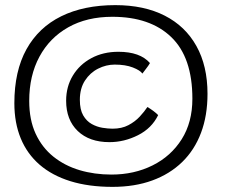

<svg xmlns="http://www.w3.org/2000/svg" viewBox="-20 -695 912 749"><path d="M419 34Q326 34 254.5 11.8Q183 -10.5 134.5 -52.5Q86 -94.5 61 -155Q36 -215.5 36 -292.5Q36 -417.5 83.2 -502.8Q130.5 -588 218.8 -631.5Q307 -675 430 -675Q542 -675 622.5 -634Q703 -593 746.2 -515.5Q789.5 -438 789.5 -329Q789.5 -244 764.2 -177Q739 -110 690.8 -63Q642.5 -16 574 9Q505.5 34 419 34ZM414.5 -14Q503.5 -14 575.2 -49.8Q647 -85.5 688.8 -151.8Q730.5 -218 730.5 -310Q730.5 -471 648.2 -550.2Q566 -629.5 418 -629.5Q319 -629.5 246.2 -588.5Q173.5 -547.5 133.8 -473.8Q94 -400 94 -301.5Q94 -227.5 119 -173.5Q144 -119.5 188.2 -84Q232.5 -48.5 290.5 -31.2Q348.5 -14 414.5 -14ZM407 -140.5Q328.5 -140.5 283.2 -184Q238 -227.5 238 -302Q238 -357 264.2 -400.2Q290.5 -443.5 336.5 -468.2Q382.5 -493 442 -493Q526.5 -493 565 -449Q559 -438.5 550.5 -427.8Q542 -417 535.5 -408Q527 -420.5 498.2 -431.8Q469.5 -443 427.5 -443Q394 -443 362.8 -427.2Q331.5 -411.5 311.5 -380.8Q291.5 -350 291.5 -305.5Q291.5 -267.5 304.5 -245Q317.5 -222.5 337.8 -211.2Q358 -200 379.8 -196.5Q401.5 -193 419 -193Q455 -193 481 -206.8Q507 -220.5 525.2 -240.2Q543.5 -260 555 -277.5Q565 -272 577.8 -262.5Q590.5 -253 597 -246Q572 -194.5 518.2 -167.5Q464.5 -140.5 407 -140.5Z"/></svg>

Font: Grandstander Thin ExtraLight
Style: Regular
Weight: 250
Version: Version 1.200